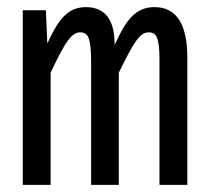

<svg xmlns="http://www.w3.org/2000/svg" viewBox="-20 -519 590 539"><path d="M427.7 0V-352.1Q427.7 -375 426 -389.6Q424.3 -404.3 420.7 -412.8Q417 -421.4 411.4 -424.8Q405.8 -428.2 397.5 -428.2Q387.7 -428.2 379.4 -422.4Q371.1 -416.5 361.6 -403.3Q352.1 -390.1 340.6 -368.4Q329.1 -346.7 313.5 -314.9V0H235.8V-342.8Q235.8 -369.6 234.1 -386.2Q232.4 -402.8 228.8 -412.1Q225.1 -421.4 219.2 -424.8Q213.4 -428.2 205.1 -428.2Q196.3 -428.2 188.5 -423.3Q180.7 -418.5 171.1 -405.8Q161.6 -393.1 149.9 -371.1Q138.2 -349.1 122.1 -314.9V0H43.9V-490.2H108.9L112.8 -397Q125.5 -424.8 137.5 -444.3Q149.4 -463.9 162.1 -475.8Q174.8 -487.8 189.2 -493.4Q203.6 -499 221.2 -499Q260.7 -499 281.2 -473.1Q301.8 -447.3 301.8 -393.1Q313.5 -418.5 324.7 -438.2Q335.9 -458 348.9 -471.4Q361.8 -484.9 377.4 -491.9Q393.1 -499 413.6 -499Q505.9 -499 505.9 -356.9V0Z"/></svg>

Font: Code New Roman
Style: Regular
Weight: 400
Monospace: yes
Designer: Sam Radian
Foundry: Code New Roman
Version: Version 2.00 November 29, 2014